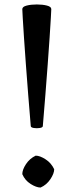

<svg xmlns="http://www.w3.org/2000/svg" viewBox="-20 -831 343 861"><path d="M172 -265Q171 -259 158 -257Q145 -255 132 -257Q119 -259 118 -265Q112 -334 106.5 -405.5Q101 -477 96 -543Q91 -609 87.5 -663Q84 -717 82 -750.5Q80 -784 80 -790Q80 -801 99.5 -806Q119 -811 145 -811Q171 -811 190.5 -806Q210 -801 210 -790Q210 -784 208 -750.5Q206 -717 202.5 -663Q199 -609 194 -543Q189 -477 183.5 -405.5Q178 -334 172 -265ZM162 10Q143 10 117.5 -6Q92 -22 80 -50Q80 -70 96.5 -95Q113 -120 140 -133Q159 -133 184.5 -116.5Q210 -100 223 -72Q223 -53 206 -27.5Q189 -2 162 10Z"/></svg>

Font: Anvers
Style: Regular
Weight: 400
Designer: Ishtar van Looy
Version: Version 1.000